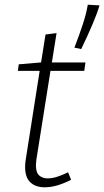

<svg xmlns="http://www.w3.org/2000/svg" viewBox="-20 -791 444 818"><path d="M283 -25Q220 7 171 7Q132 7 109.5 -14Q87 -35 87 -79Q87 -87 87.5 -93.5Q88 -100 89 -107L149 -489H56L60 -517L155 -525L174 -644L221 -650L201 -525H344L339 -489H195L135 -111Q135 -106 134 -100Q133 -94 133 -87Q133 -56 147 -43.5Q161 -31 183 -31Q202 -31 224 -38Q246 -45 270 -57ZM326 -582 297 -588Q318 -642 333 -688Q348 -734 354 -771L404 -768Q394 -734 374 -687Q354 -640 326 -582Z"/></svg>

Font: Bitter Light
Style: Italic
Weight: 300
Italic angle: -9°
Designer: Sol Matas, and Bitter project Authors
Foundry: Sol Matas
Version: Version 2.001